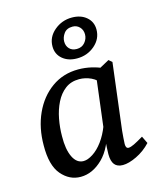

<svg xmlns="http://www.w3.org/2000/svg" viewBox="-100 -711 668 794"><g transform="rotate(-15 234.0 -314.0)"><path d="M148 9Q100 9 66 -31Q32 -71 33 -156Q33 -231 60.5 -291.5Q88 -352 137.5 -387.5Q187 -423 252 -423Q281 -423 308.5 -416.5Q336 -410 359 -399L339 -332Q321 -360 296 -371.5Q271 -383 245 -383Q210 -383 185.5 -364.5Q161 -346 145.5 -315Q130 -284 123 -247Q116 -210 116 -173Q115 -117 131 -84Q147 -51 176 -51Q194 -51 216.5 -65.5Q239 -80 259 -107Q279 -134 293 -171L305 -164Q287 -77 243 -34Q199 9 148 9ZM329 7Q305 7 293.5 -7.5Q282 -22 282 -52Q282 -63 283 -80.5Q284 -98 286 -125L319 -393L383 -428L397 -416L362 -131Q361 -118 359.5 -101Q358 -84 358 -75Q358 -56 370 -56Q379 -56 394.5 -63.5Q410 -71 435 -86L450 -55Q423 -26 388.5 -9.5Q354 7 329 7ZM260 -468Q222 -468 198 -488.5Q174 -509 174 -542Q174 -582 206.5 -609.5Q239 -637 282 -637Q320 -637 344 -616.5Q368 -596 368 -563Q368 -523 336 -495.5Q304 -468 260 -468ZM269 -506Q291 -506 304 -521.5Q317 -537 317 -556Q317 -575 305 -587.5Q293 -600 275 -600Q250 -600 238 -583.5Q226 -567 226 -549Q226 -530 237.5 -518Q249 -506 269 -506Z"/></g></svg>

Font: Rasa
Style: Italic
Weight: 400
Italic angle: -7.10001°
Designer: Anna Giedrys (Yrsa+Rasa design), David Brezina (Yrsa art-direction, Rasa art-direction, design)
Foundry: Rosetta Type Foundry
Version: Version 2.004